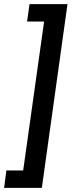

<svg xmlns="http://www.w3.org/2000/svg" viewBox="-51 -755 349 936"><path d="M-31 161 -20 76H62L164 -650H81L93 -735H278L153 161Z"/></svg>

Font: Archivo Narrow SemiBold
Style: Italic
Weight: 600
Italic angle: -8°
Designer: Hector Gatti
Foundry: Omnibus-Type
Version: Version 3.002